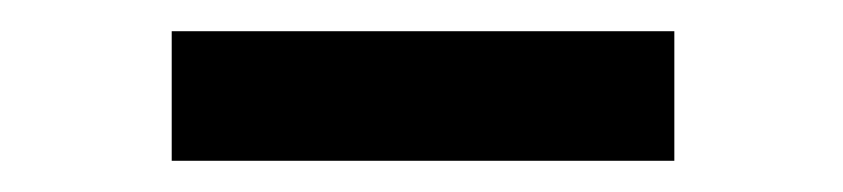

<svg xmlns="http://www.w3.org/2000/svg" viewBox="-20 -703 540 123"><path d="M90 -683H412V-600H90Z"/></svg>

Font: Amaranth
Style: Regular
Weight: 400
Designer: Gesine Todt
Foundry: Gesine Todt
Version: Version 1.001